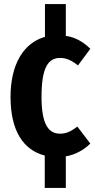

<svg xmlns="http://www.w3.org/2000/svg" viewBox="-20 -758 467 948"><path d="M362 -133C332 -110 308 -98 277 -98C223 -98 185 -137 185 -280C185 -427 219 -472 277 -472C308 -472 335 -459 365 -435L426 -517C391 -552 351 -574 305 -581V-738H202V-576C96 -546 32 -440 32 -279C32 -113 95 -17 201 10V170H305V14C352 6 393 -17 426 -49Z"/></svg>

Font: Glow Sans TC Compressed
Style: Bold
Weight: 700
Width: 2
Designer: Ryoko NISHIZUKA (kana, bopomofo & ideographs); Paul D. Hunt (Latin, Greek & Cyrillic); Sandoll Communications, Soo-young
Version: Version 0.93